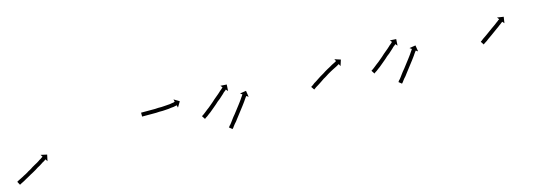

<svg xmlns="http://www.w3.org/2000/svg" viewBox="-8 -568 2667 951"><g transform="rotate(-15 1325.5 -92.5)"><path d="M12 -6Q14 -7 17 -9Q21 -11 25 -13Q29 -15 35 -18Q40 -21 47 -24H46Q53 -28 60 -31Q66 -35 74 -39H73Q81 -43 88 -47Q95 -52 102 -56Q109 -60 116 -64Q122 -68 129 -71Q134 -75 140 -78Q145 -82 150 -84Q154 -87 157 -89Q160 -91 162 -92Q163 -92 163 -93L156 -104L188 -97L181 -65L174 -76Q173 -76 172 -75Q170 -74 168 -72Q164 -70 160 -67Q155 -65 150 -61Q145 -58 139 -54Q133 -51 126 -47Q119 -43 112 -38Q105 -34 98 -30Q90 -26 83 -22Q76 -18 69 -14Q62 -10 56 -7Q50 -3 44 0Q39 2 34 5Q30 7 26 9Q23 11 21 12Q20 12 19 12L10 -5Q11 -6 12 -6Z M693 -177Q695 -177 699 -177Q703 -177 707 -177Q713 -177 719 -177Q725 -177 732 -177Q740 -177 747 -177Q755 -177 763 -177Q771 -178 779 -178Q779 -178 779 -178Q779 -178 779 -178Q788 -178 796 -178Q796 -178 796 -178Q796 -178 796 -178Q796 -178 796 -178Q796 -178 796 -178Q804 -179 812 -179Q812 -179 812 -179Q812 -179 812 -179Q812 -179 812 -179Q812 -179 812 -179Q819 -180 826 -180Q826 -180 826 -180Q826 -180 826 -180Q826 -180 826 -180Q826 -180 826 -180Q833 -181 840 -181Q840 -181 840 -181Q840 -181 839 -181Q839 -181 839 -181Q839 -181 839 -181Q845 -182 851 -183Q851 -183 850.5 -183Q850 -183 850 -183Q850 -183 850 -183Q850 -183 850 -183Q855 -184 859 -184Q859 -184 859 -184Q859 -184 859 -184Q859 -184 859 -184Q859 -184 859 -184Q862 -185 864 -186Q864 -186 864 -186Q864 -186 864 -186Q864 -186 864 -186Q864 -186 864 -186Q865 -186 866 -186L863 -199L891 -182L874 -154L871 -167Q870 -166 869 -166Q869 -166 869 -166Q869 -166 869 -166Q869 -166 869 -166Q869 -166 869 -166Q866 -166 863 -165Q863 -165 863 -165Q863 -165 863 -165Q863 -165 863 -165Q863 -165 863 -165Q859 -164 854 -163Q854 -163 854 -163Q854 -163 854 -163Q854 -163 854 -163Q854 -163 854 -163Q848 -162 842 -162Q842 -162 842 -162Q842 -162 842 -162Q842 -162 842 -162Q842 -162 842 -162Q835 -161 828 -160Q828 -160 828 -160Q828 -160 828 -160Q828 -160 828 -160Q828 -160 828 -160Q821 -160 813 -159Q813 -159 813 -159Q813 -159 813 -159Q813 -159 813 -159Q813 -159 813 -159Q805 -159 797 -158Q797 -158 797 -158Q797 -158 797 -158Q797 -158 797 -158Q797 -158 797 -158Q788 -158 780 -158Q772 -158 763 -157Q755 -157 747 -157Q740 -157 732 -157Q725 -157 719 -157Q713 -157 707 -157Q703 -157 699 -157Q696 -157 693 -157Q692 -157 691 -157V-177Q692 -177 693 -177Z M979 -83Q981 -84 984 -86Q987 -89 991 -91Q995 -94 1000 -98Q1000 -98 1000 -98Q1000 -98 1000 -98Q1000 -98 1000 -98Q1000 -98 1000 -98Q1005 -102 1010 -106Q1010 -106 1010 -106Q1010 -106 1010 -106Q1010 -106 1010 -106Q1010 -106 1010 -106Q1016 -111 1022 -115Q1028 -120 1034 -125Q1041 -131 1047 -136Q1053 -141 1059 -147Q1065 -152 1071 -157Q1077 -162 1083 -167Q1087 -171 1093 -176Q1095 -178 1097 -180Q1099 -182 1101 -183Q1105 -187 1108 -189Q1110 -191 1112 -193Q1113 -194 1113 -194L1105 -204L1137 -202L1135 -169L1126 -179Q1126 -179 1125 -178Q1123 -176 1121 -174Q1118 -172 1114 -169Q1112 -167 1110 -165Q1108 -163 1106 -161Q1101 -156 1096 -152Q1090 -147 1085 -142Q1078 -137 1072 -132Q1066 -126 1060 -121Q1053 -115 1047 -110Q1041 -105 1035 -100Q1028 -95 1023 -90Q1023 -90 1023 -90Q1023 -90 1023 -90Q1023 -90 1023 -90Q1023 -90 1023 -90Q1017 -86 1012 -82Q1012 -82 1012 -82Q1012 -82 1012 -82Q1012 -82 1012 -82Q1012 -82 1012 -82Q1007 -78 1003 -75Q999 -72 995 -70Q993 -68 991 -67Q990 -66 989 -65L978 -82Q978 -82 979 -83ZM1094 5Q1095 3 1097 0Q1100 -3 1103 -6Q1106 -11 1110 -15Q1114 -20 1118 -26Q1122 -32 1127 -38Q1132 -44 1137 -50Q1142 -57 1147 -63Q1152 -70 1157 -76Q1162 -83 1167 -89Q1172 -95 1176 -101Q1180 -107 1184 -112Q1184 -112 1184 -112Q1184 -112 1184 -112Q1184 -112 1184 -112Q1184 -112 1184 -112Q1187 -116 1190 -121Q1193 -125 1195 -128Q1197 -131 1198 -133Q1199 -133 1200 -134L1189 -142L1221 -147L1226 -115L1216 -122Q1215 -122 1215 -121Q1213 -119 1211 -116Q1209 -113 1206 -109Q1203 -105 1200 -100Q1200 -100 1200 -100Q1200 -100 1200 -100Q1200 -100 1200 -100Q1200 -100 1200 -100Q1196 -95 1192 -89Q1188 -83 1183 -77Q1178 -71 1173 -64Q1168 -58 1163 -51Q1158 -44 1153 -38Q1148 -31 1143 -25Q1138 -19 1134 -13Q1129 -8 1125 -3Q1122 2 1118 6Q1115 10 1113 13Q1111 15 1109 17Q1108 18 1108 19L1092 6Q1093 6 1094 5Z M1539 -83Q1541 -84 1544 -86Q1547 -89 1551 -91Q1556 -94 1560 -98H1561Q1566 -101 1572 -105Q1578 -109 1584 -113Q1591 -117 1598 -122Q1605 -126 1612 -130Q1619 -135 1626 -139Q1633 -143 1640 -147Q1647 -151 1653 -154Q1659 -158 1665 -161Q1670 -163 1675 -166Q1679 -168 1683 -170Q1686 -172 1688 -173Q1689 -173 1690 -174L1684 -185L1715 -175L1705 -144L1699 -156Q1698 -155 1697 -155Q1695 -154 1692 -152Q1689 -150 1685 -148Q1680 -146 1675 -143Q1669 -140 1663 -137Q1657 -133 1650 -130Q1643 -126 1636 -122Q1629 -118 1622 -113Q1615 -109 1608 -105Q1602 -101 1595 -96Q1589 -92 1583 -88Q1577 -85 1572 -81Q1567 -78 1562 -75Q1558 -72 1555 -70Q1553 -68 1551 -67Q1550 -66 1549 -66L1538 -82Q1538 -82 1539 -83Z M1848 -83Q1850 -84 1853 -86Q1856 -89 1860 -91Q1864 -94 1869 -98Q1869 -98 1869 -98Q1869 -98 1869 -98Q1869 -98 1869 -98Q1869 -98 1869 -98Q1874 -102 1879 -106Q1879 -106 1879 -106Q1879 -106 1879 -106Q1879 -106 1879 -106Q1879 -106 1879 -106Q1885 -111 1891 -115Q1897 -120 1903 -125Q1910 -131 1916 -136Q1922 -141 1928 -147Q1934 -152 1940 -157Q1946 -162 1952 -167Q1956 -171 1962 -176Q1964 -178 1966 -180Q1968 -182 1970 -183Q1974 -187 1977 -189Q1979 -191 1981 -193Q1982 -194 1982 -194L1974 -204L2006 -202L2004 -169L1995 -179Q1995 -179 1994 -178Q1992 -176 1990 -174Q1987 -172 1983 -169Q1981 -167 1979 -165Q1977 -163 1975 -161Q1970 -156 1965 -152Q1959 -147 1954 -142Q1947 -137 1941 -132Q1935 -126 1929 -121Q1922 -115 1916 -110Q1910 -105 1904 -100Q1897 -95 1892 -90Q1892 -90 1892 -90Q1892 -90 1892 -90Q1892 -90 1892 -90Q1892 -90 1892 -90Q1886 -86 1881 -82Q1881 -82 1881 -82Q1881 -82 1881 -82Q1881 -82 1881 -82Q1881 -82 1881 -82Q1876 -78 1872 -75Q1868 -72 1864 -70Q1862 -68 1860 -67Q1859 -66 1858 -65L1847 -82Q1847 -82 1848 -83ZM1963 5Q1964 3 1966 0Q1969 -3 1972 -6Q1975 -11 1979 -15Q1983 -20 1987 -26Q1991 -32 1996 -38Q2001 -44 2006 -50Q2011 -57 2016 -63Q2021 -70 2026 -76Q2031 -83 2036 -89Q2041 -95 2045 -101Q2049 -107 2053 -112Q2053 -112 2053 -112Q2053 -112 2053 -112Q2053 -112 2053 -112Q2053 -112 2053 -112Q2056 -116 2059 -121Q2062 -125 2064 -128Q2066 -131 2067 -133Q2068 -133 2069 -134L2058 -142L2090 -147L2095 -115L2085 -122Q2084 -122 2084 -121Q2082 -119 2080 -116Q2078 -113 2075 -109Q2072 -105 2069 -100Q2069 -100 2069 -100Q2069 -100 2069 -100Q2069 -100 2069 -100Q2069 -100 2069 -100Q2065 -95 2061 -89Q2057 -83 2052 -77Q2047 -71 2042 -64Q2037 -58 2032 -51Q2027 -44 2022 -38Q2017 -31 2012 -25Q2007 -19 2003 -13Q1998 -8 1994 -3Q1991 2 1987 6Q1984 10 1982 13Q1980 15 1978 17Q1977 18 1977 19L1961 6Q1962 6 1963 5Z M2408 -81Q2409 -83 2412 -84Q2414 -86 2417 -88Q2422 -91 2425 -94Q2430 -97 2434 -100Q2439 -104 2444 -107Q2449 -111 2455 -115Q2460 -119 2466 -123Q2471 -127 2477 -131Q2482 -134 2487 -138Q2492 -142 2497 -145Q2502 -149 2506 -152Q2510 -155 2513 -157Q2516 -160 2519 -162Q2521 -163 2523 -164Q2523 -165 2524 -165L2516 -176L2549 -171L2544 -139L2536 -149Q2535 -149 2535 -148Q2533 -147 2531 -146Q2528 -144 2525 -141Q2522 -139 2518 -136Q2513 -133 2509 -129Q2504 -126 2499 -122Q2494 -118 2488 -114Q2483 -110 2477 -106Q2472 -102 2466 -98Q2461 -95 2456 -91Q2451 -87 2446 -84Q2441 -81 2437 -77Q2433 -75 2429 -72Q2426 -70 2423 -68Q2421 -66 2419 -65Q2419 -65 2418 -64L2407 -81Q2407 -81 2408 -81Z"/></g></svg>

Font: FRB American Cursive Just Arrows Thin
Style: Italic
Weight: 100
Italic angle: -25°
Version: Version 2.0;Modular Font Editor K font №1